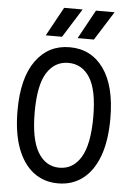

<svg xmlns="http://www.w3.org/2000/svg" viewBox="-63 -1002 726 1063"><g transform="rotate(5 300.0 -470.5)"><path d="M300 15Q221 15 163 -29.5Q105 -74 73.5 -159.2Q42 -244.5 42 -367.5Q42 -548.5 111.8 -645Q181.5 -741.5 300 -741.5Q419.5 -741.5 488.8 -645Q558 -548.5 558 -367.5Q558 -244.5 526.8 -159.2Q495.5 -74 437.5 -29.5Q379.5 15 300 15ZM300 -72Q376.5 -72 419.8 -144Q463 -216 463 -367.5Q463 -517 419.8 -585.8Q376.5 -654.5 300 -654.5Q224 -654.5 180.8 -585.8Q137.5 -517 137.5 -367.5Q137.5 -216 180.8 -144Q224 -72 300 -72ZM338.5 -795.5 426.5 -956H530L429 -795.5ZM161.5 -795.5 249.5 -956H352.5L252 -795.5Z"/></g></svg>

Font: Spline Sans Mono
Style: Regular
Weight: 400
Monospace: yes
Designer: Eben Sorkin, Mirko Velimirovic
Foundry: Sorkin Type
Version: Version 1.004